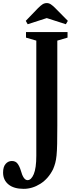

<svg xmlns="http://www.w3.org/2000/svg" viewBox="-142 -970 486 1248"><path d="M11.5 257.5Q-52 257.5 -87 228.8Q-122 200 -122 151.5Q-122 114.5 -105.5 95.5Q-89 76.5 -65 76.5Q-40.5 76.5 -27.8 93.8Q-15 111 -7 137.5Q10 201 37 201Q61 201 77.5 161.8Q94 122.5 94 42.5V-706L27 -725.5V-761.5H297V-725.5L230.5 -706V-153.5Q230.5 -81 229.5 -34.5Q228.5 12 225.5 41Q222.5 70 217 90Q211.5 110 203 130Q172 192 120 224.8Q68 257.5 11.5 257.5ZM38 -812.5 25.5 -834.5 105.5 -917.5Q121.5 -933.5 134.2 -941.8Q147 -950 162.5 -950Q176 -950 188.5 -941.8Q201 -933.5 217 -917.5L299 -834.5L286 -812.5L162 -852.5Z"/></svg>

Font: Libre Caslon Condensed
Style: Bold
Weight: 700
Designer: Pablo Impallari, Rodrigo Fuenzalida, Katja Schimmel, Ertekin Erdin
Foundry: Pablo Impallari, Rodrigo Fuenzalida
Version: Version 2.000; ttfautohint (v1.8.4.7-5d5b);gftools[0.9.33]